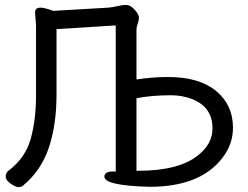

<svg xmlns="http://www.w3.org/2000/svg" viewBox="-20 -739 1003 778"><path d="M586 18Q403 13 403 -23Q403 -41 429 -44H449V-636L209 -621V-355Q209 -233 177.5 -139.5Q146 -46 71 15Q67 19 55 19Q43 19 23 5Q3 -9 3 -24Q3 -38 14 -47Q83 -99 104.5 -176.5Q126 -254 126 -353V-638L122 -688Q122 -708 144 -708Q161 -708 196 -695L419 -708Q439 -710 457 -714.5Q475 -719 489 -719Q504 -719 515.5 -709.5Q527 -700 535 -688Q543 -676 543 -666Q543 -657 538 -643Q533 -629 533 -619V-417Q598 -427 661 -427Q787 -427 855.5 -370.5Q924 -314 924 -222Q924 -164 893 -116Q806 18 586 18ZM533 -47H540Q705 -47 783 -110Q841 -156 841 -219Q841 -306 757 -338Q718 -353 673 -353Q594 -353 533 -341Z"/></svg>

Font: LXGW WenKai TC
Style: Bold
Weight: 700
Designer: LXGW / Fontworks Inc.
Foundry: LXGW / Fontworks Inc.
Version: Version 1.330;April 28, 2024